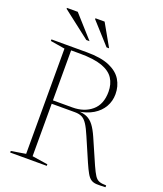

<svg xmlns="http://www.w3.org/2000/svg" viewBox="-159 -987 927 1092"><g transform="rotate(20 305.0 -441.5)"><path d="M278.5 -362Q349.5 -362 395.2 -400.8Q441 -439.5 441 -515.5Q441 -562 419.5 -595.5Q398 -629 348.2 -646.8Q298.5 -664.5 213.5 -664.5H127.5L119.5 -685H248.5Q334 -685 385.5 -662.8Q437 -640.5 460 -602.2Q483 -564 483 -516.5Q483 -474.5 463 -439.5Q443 -404.5 404.8 -381.5Q366.5 -358.5 312 -351V-354Q347 -353.5 370 -343.2Q393 -333 411 -309.5Q429 -286 447 -245L513 -94Q529 -58.5 540.5 -40.8Q552 -23 567.8 -17Q583.5 -11 610.5 -11V0Q577 2 556.5 1Q536 0 522.2 -9.5Q508.5 -19 496.8 -39.8Q485 -60.5 469 -97L408.5 -237Q391 -278.5 376.2 -301.2Q361.5 -324 344.2 -332.8Q327 -341.5 301 -341.5H133L130 -362ZM160.5 -685V-24L255 -9.5V0H33.5V-9.5L121.5 -24V-661L34 -675.5V-685ZM241 -749.5H221.5L55.5 -878V-883.5H121ZM359.5 -749.5H344L228 -878V-883.5H283.5Z"/></g></svg>

Font: Newsreader 36pt ExtraLight
Style: Regular
Weight: 250
Designer: Hugues Gentile
Foundry: Production Type
Version: Version 1.003